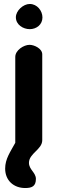

<svg xmlns="http://www.w3.org/2000/svg" viewBox="-20 -747 305 968"><path d="M6 103C6 163 49 201 107 201C141 201 161 192 161 155C161 123 126 108 126 74C126 26 193 7 193 -40V-473C193 -502 153 -521 129 -521C100 -521 57 -494 57 -460V-27C32 19 6 54 6 103ZM60 -660C60 -622 97 -600 130 -600C164 -600 194 -623 194 -659C194 -693 167 -727 130 -727C97 -727 60 -693 60 -660Z"/></svg>

Font: Asimov Print
Style: Regular
Weight: 500
Designer: Google
Version: Version 2.000980: 2014